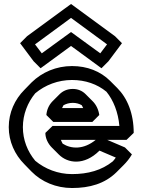

<svg xmlns="http://www.w3.org/2000/svg" viewBox="-20 -895 715 965"><path d="M248 -282H444L479 -317C475 -345 463 -369 446 -386L410 -422C393 -439 371 -448 346 -448C317 -448 295 -437 279 -421L244 -386L243 -385C225 -366 215 -342 213 -317ZM292 -352C293 -355 296 -361 299 -366C312 -373 327 -378 346 -378C362 -378 378 -374 391 -366C393 -363 396 -356 398 -352ZM519 -192H616L652 -227C652 -325 620 -402 569 -453L534 -488C485 -537 418 -563 342 -563C263 -563 191 -532 139 -481L138 -480L103 -444C54 -395 24 -329 24 -256C24 -184 54 -118 103 -69L138 -33C189 19 262 50 342 50C431 50 507 28 565 -29L566 -30L601 -65C616 -80 631 -98 643 -119L608 -154ZM461 -192C400 -142 337 -146 295 -173C292 -178 289 -185 286 -192ZM480 -138 562 -103C557 -95 551 -89 547 -84C491 -39 422 -20 342 -20C271 -20 206 -46 157 -87C118 -134 95 -192 95 -256C95 -320 119 -380 157 -426C207 -468 272 -493 342 -493C409 -493 469 -472 515 -434C550 -391 574 -331 580 -262H244L208 -227C208 -200 221 -173 241 -153L276 -118C320 -74 403 -61 480 -138ZM156 -672 337 -805 518 -672 484 -627 337 -734 190 -627ZM116 -713 81 -678 149 -587 184 -552 337 -664 490 -552 525 -587 593 -678 558 -713 337 -875Z"/></svg>

Font: Hussar Press
Style: Bold
Weight: 700
Foundry: Cannot Into Space Fonts
Version: Version 1.43